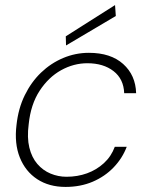

<svg xmlns="http://www.w3.org/2000/svg" viewBox="-20 -724 584 756"><path d="M238 12Q173 12 126.5 -18.5Q80 -49 58 -104Q36 -159 45 -232Q52 -297 77.5 -349Q103 -401 141.5 -438Q180 -475 228.5 -495.5Q277 -516 330 -516Q416 -516 465 -472Q514 -428 516 -357H469Q467 -413 427 -444Q387 -475 324 -475Q270 -475 220.5 -447.5Q171 -420 136 -366.5Q101 -313 93 -235Q86 -182 95.5 -143Q105 -104 127 -78.5Q149 -53 179 -40.5Q209 -28 242 -28Q285 -28 322.5 -41.5Q360 -55 389 -81.5Q418 -108 432 -146H479Q462 -101 427.5 -65Q393 -29 345 -8.5Q297 12 238 12ZM240 -545 239 -581 433 -704 436 -661Z"/></svg>

Font: DM Sans ExtraLight
Style: Italic
Weight: 250
Italic angle: -10°
Designer: Colophon Foundry, Jonny Pinhorn
Foundry: Colophon Foundry
Version: Version 4.004;gftools[0.9.30]